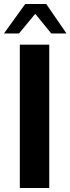

<svg xmlns="http://www.w3.org/2000/svg" viewBox="-24 -939 352 959"><path d="M222 -716V0H75V-716ZM102 -919H207L308 -772H232L152 -870L71 -772H-4Z"/></svg>

Font: Almarai Bold
Style: Regular
Weight: 700
Designer: Boutros International 2019
Foundry: Created by Boutros International 2019
Version: Version 1.10